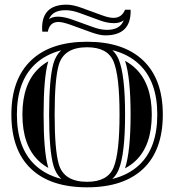

<svg xmlns="http://www.w3.org/2000/svg" viewBox="-20 -801 755 832"><path d="M545.9 -758.8Q546.1 -755.6 546.1 -752.4Q546.1 -647.7 436.5 -647.7Q412.4 -647.7 376.5 -660.6L285.9 -693.4Q251.5 -705.8 233.2 -705.8Q195.3 -705.8 187.3 -663.8H163.3Q162.4 -671.9 162.4 -679.2Q162.4 -780.8 268.8 -780.8Q295.9 -780.8 332.8 -767.3L423.1 -734.4Q452.6 -723.6 471.9 -723.6Q507.3 -723.6 522 -758.8ZM516.1 -713.1Q500 -700.7 474.1 -700.7Q445.6 -700.7 414.8 -711.9L324.5 -744.9Q291.5 -756.8 264.2 -756.8Q207.3 -756.8 192.1 -717.5Q206.3 -728.8 231 -728.8Q258.1 -728.8 293.9 -715.8L384.5 -683.1Q416.5 -671.6 443.4 -671.6Q500.5 -671.6 516.1 -713.1ZM211.4 -84Q192.9 -149.2 192.9 -304.7Q192.9 -460.2 211.4 -525.4Q221.4 -560.8 245.1 -583Q176.3 -564.9 131.3 -522Q53.2 -447.8 53.2 -304.7Q53.2 -161.1 130.6 -87.2Q175.8 -43.9 245.4 -25.9Q221.4 -48.3 211.4 -84ZM466.8 -583.7Q484.6 -566.9 494.4 -543.2Q522 -476.1 522 -304.7Q522 -133.3 494.4 -66.2Q484.6 -42.2 466.6 -25.4Q538.3 -43.2 584.5 -87.4Q661.6 -160.9 661.6 -304.7Q661.6 -447.8 583.5 -522Q537.6 -565.9 466.8 -583.7ZM188.2 -77.6 189.7 -73.2Q166 -86.4 147 -104.5Q77.1 -171.4 77.1 -304.7Q77.1 -437.5 147.7 -504.6Q166.3 -522.5 189.5 -535.4L188.2 -531.7Q168.9 -463.4 168.9 -304.7Q168.9 -146 188.2 -77.6ZM521.7 -71.5Q545.9 -145 545.9 -304.7Q545.9 -463.9 522 -537.4Q547.1 -523.7 567.1 -504.6Q637.7 -437.5 637.7 -304.7Q637.7 -171.1 568.1 -104.7Q547.6 -85.2 521.7 -71.5ZM357.4 10.7Q198.2 10.7 113.8 -70.1Q29.3 -150.9 29.3 -304.7Q29.3 -458 114.7 -539.3Q199.5 -620.1 357.4 -620.1Q515.1 -620.1 600.1 -539.3Q685.5 -458 685.5 -304.7Q685.5 -150.9 601.1 -70.1Q516.1 10.7 357.4 10.7ZM357.4 -13.2Q446.5 -13.2 472.2 -75.2Q498 -138.4 498 -304.7Q498 -471.4 472.2 -534.2Q446.5 -596.2 357.4 -596.2Q256.3 -596.2 234.4 -518.8Q216.8 -456.8 216.8 -304.7Q216.8 -152.6 234.4 -90.6Q256.3 -13.2 357.4 -13.2Z"/></svg>

Font: itsadzokeS01
Style: Regular
Weight: 600
Width: 6
Version: Version 0.46